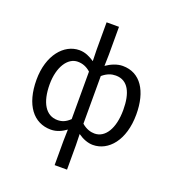

<svg xmlns="http://www.w3.org/2000/svg" viewBox="-176 -931 1172 1295"><g transform="rotate(20 410.0 -283.5)"><path d="M365 229H454V54L452 -26C487 -1 525 13 560 13C671 13 766 -94 766 -280C766 -447 697 -557 569 -557C529 -557 487 -539 452 -515L454 -597V-796H365V-597L367 -518C335 -539 301 -557 258 -557C148 -557 53 -447 53 -271C53 -90 134 13 258 13C301 13 337 -5 367 -27L365 54ZM278 -63C195 -63 147 -141 147 -272C147 -396 202 -480 274 -480C306 -480 337 -470 367 -443V-102C337 -73 310 -63 278 -63ZM544 -63C519 -63 485 -71 452 -100V-442C486 -471 517 -480 547 -480C636 -480 673 -399 673 -279C673 -144 620 -63 544 -63Z"/></g></svg>

Font: Squished Noto Sans CJK JP Regular
Style: Regular
Weight: 400
Designer: Ryoko NISHIZUKA (kana & ideographs); Paul D. Hunt (Latin, Greek & Cyrillic); Wenlong ZHANG (bopomofo); Sandoll Communica
Foundry: Adobe Systems Incorporated
Version: Version 1.004;PS 1.004;hotconv 1.0.82;makeotf.lib2.5.63406